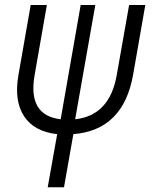

<svg xmlns="http://www.w3.org/2000/svg" viewBox="-20 -538 626 782"><path d="M174.3 224.6 212.9 8.3Q119.6 -1.5 78.1 -64.5Q36.6 -127.4 55.2 -232.9L105 -517.6H170.9L121.1 -232.9Q91.8 -67.9 227.1 -52.2L308.6 -517.6H368.2L286.1 -52.2Q426.8 -67.4 455.6 -232.9L505.9 -517.6H571.8L522 -232.9Q481.9 -7.8 278.8 8.3L240.7 224.6Z"/></svg>

Font: Cascadia Code PL Light
Style: Italic
Weight: 300
Italic angle: -10°
Monospace: yes
Designer: Aaron Bell
Foundry: Saja Typeworks
Version: Version 2404.023; ttfautohint (v1.8.4)